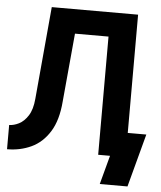

<svg xmlns="http://www.w3.org/2000/svg" viewBox="-58 -773 813 970"><g transform="rotate(5 348.5 -288.5)"><path d="M501.7 -123V0H523.7L484.4 146.5H625L697 -123ZM602.8 -722.7H165L122.6 -253.9Q117.9 -199.5 97.7 -168.1Q77.4 -136.7 51.4 -123.8Q25.4 -110.8 2.4 -110.8V12.2Q68.6 12.2 124.6 -13.8Q180.7 -39.8 217.4 -98.3Q254.2 -156.7 261.7 -253.9L293.5 -599.4H463.6V0H602.8Z"/></g></svg>

Font: Giphurs
Style: Regular
Weight: 400
Version: Version 2.010